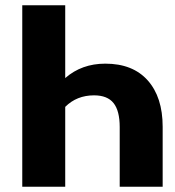

<svg xmlns="http://www.w3.org/2000/svg" viewBox="-20 -713 667 733"><path d="M601 -229V0H437V-228Q437 -290 413.5 -319.5Q390 -349 339 -349Q273 -349 229 -305V0H65V-693H229V-415Q292 -470 382 -470Q487 -470 544 -406Q601 -342 601 -229Z"/></svg>

Font: Fira Sans BGR
Style: Bold
Weight: 700
Designer: bBox Type GmbH & Carrois Corporate GbR & Edenspiekermann AG
Foundry: bBox Type GmbH & Carrois Corporate GbR & Edenspiekermann AG
Version: Version 4.301